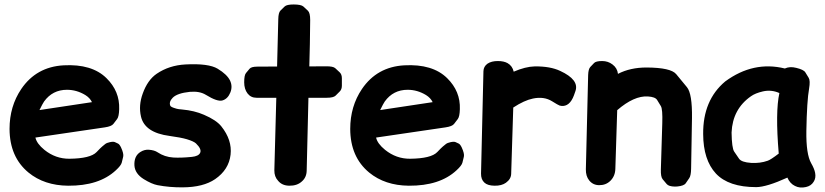

<svg xmlns="http://www.w3.org/2000/svg" viewBox="-20 -806 3676 855"><path d="M446.8 -238.8Q476.6 -243.2 484.9 -254.2Q493.2 -265.1 501.5 -275.9Q509.8 -286.6 510.7 -319.8Q513.7 -399.4 454.1 -458Q389.2 -522 263.2 -515.1Q141.6 -508.3 74.7 -409.7Q22.5 -332.5 22.5 -231.9Q22.9 -106.9 106.9 -37.6Q177.2 20 283.2 21Q420.9 22 495.6 -47.4Q519 -68.8 522.2 -82Q525.4 -95.2 528.6 -108.4Q531.7 -121.6 519 -149.4Q512.2 -163.6 505.4 -166.7Q498.5 -169.9 491.7 -173.1Q484.9 -176.3 469.2 -172.9Q455.1 -169.9 448.5 -164.6Q441.9 -159.2 435.1 -153.6Q428.2 -147.9 410.2 -128.9Q382.8 -100.1 289.1 -99.1Q227.5 -98.6 177.7 -138.7Q143.6 -166.5 137.7 -193.4ZM176.3 -354Q213.9 -406.2 278.3 -406.2Q321.3 -406.2 359.9 -382.8Q380.4 -370.1 389.6 -351.1L155.8 -315.9Q169.9 -344.7 176.3 -354Z M681.6 -127.9Q668 -137.2 643.1 -139.2Q623 -140.6 605.5 -129.4Q576.2 -111.3 578.6 -68.8Q581.1 -32.7 620.1 -8.3Q655.8 13.7 681.6 18.6Q734.9 28.8 793.5 28.3Q885.3 27.8 938 -8.3Q999 -50.3 1006.8 -117.2Q1014.2 -182.6 965.3 -243.7Q942.9 -271.5 888.2 -294.9Q845.7 -313.5 791 -318.4Q772.9 -319.8 766.6 -321.8Q760.3 -323.7 753.9 -325.7Q747.6 -327.6 745.6 -329.1Q743.7 -330.6 741.5 -331.8Q739.3 -333 738.3 -335.4Q731.4 -352.5 749 -370.6Q769 -391.1 825.2 -397Q868.7 -400.9 896.5 -383.8Q948.7 -351.6 971.2 -358.9Q994.6 -366.2 1005.9 -394.5Q1016.6 -421.4 1004.4 -447.3Q991.2 -474.6 949.2 -500Q908.7 -524.4 805.7 -519Q732.9 -515.1 677.7 -477.5Q637.2 -449.7 615.7 -389.6Q596.2 -336.4 607.9 -286.6Q624.5 -215.3 734.9 -200.7Q785.6 -193.8 812 -186Q842.3 -176.8 852.5 -167.5Q879.4 -141.6 871.1 -125Q863.8 -110.4 834.5 -107.4Q786.6 -102.5 752 -104.5Q712.9 -106.9 681.6 -127.9Z M1287.6 -786.1Q1256.8 -786.1 1247.6 -777.1Q1238.3 -768.1 1229 -759Q1219.7 -750 1219.2 -720.2L1213.9 -509.8Q1166.5 -509.3 1126.5 -509.3Q1099.1 -509.3 1091.3 -499.8Q1083.5 -490.2 1075.4 -480.7Q1067.4 -471.2 1067.4 -439.5Q1067.4 -409.2 1082.5 -389.6Q1097.2 -370.6 1122.6 -370.6H1210.4L1201.7 -47.9Q1201.2 -19 1218.8 -0.5Q1236.3 20.5 1268.1 21Q1303.2 21.5 1324.2 2Q1345.2 -16.1 1345.7 -46.4L1353.5 -370.6H1434.6Q1464.8 -370.6 1474.4 -380.1Q1483.9 -389.6 1493.2 -398.9Q1502.4 -408.2 1502.4 -424.8Q1502.4 -441.4 1502.4 -458Q1502.4 -474.6 1492.7 -483.9Q1482.9 -493.2 1473.1 -502.2Q1463.4 -511.2 1431.6 -510.7L1357.4 -510.3Q1360.4 -605 1361.3 -716.8Q1361.3 -748.5 1351.3 -758.1Q1341.3 -767.6 1331.1 -776.9Q1320.8 -786.1 1287.6 -786.1Z M1963.9 -238.8Q1993.7 -243.2 2002 -254.2Q2010.3 -265.1 2018.6 -275.9Q2026.9 -286.6 2027.8 -319.8Q2030.8 -399.4 1971.2 -458Q1906.2 -522 1780.3 -515.1Q1658.7 -508.3 1591.8 -409.7Q1539.6 -332.5 1539.6 -231.9Q1540 -106.9 1624 -37.6Q1694.3 20 1800.3 21Q1938 22 2012.7 -47.4Q2036.1 -68.8 2039.3 -82Q2042.5 -95.2 2045.7 -108.4Q2048.8 -121.6 2036.1 -149.4Q2029.3 -163.6 2022.5 -166.7Q2015.6 -169.9 2008.8 -173.1Q2002 -176.3 1986.3 -172.9Q1972.2 -169.9 1965.6 -164.6Q1959 -159.2 1952.1 -153.6Q1945.3 -147.9 1927.2 -128.9Q1899.9 -100.1 1806.2 -99.1Q1744.6 -98.6 1694.8 -138.7Q1660.6 -166.5 1654.8 -193.4ZM1693.4 -354Q1731 -406.2 1795.4 -406.2Q1838.4 -406.2 1877 -382.8Q1897.5 -370.1 1906.7 -351.1L1672.9 -315.9Q1687 -344.7 1693.4 -354Z M2196.8 -534.2Q2168.5 -534.2 2150.9 -522.5Q2133.3 -509.8 2132.8 -488.8L2122.1 -33.2Q2121.6 -6.8 2137.2 7.3Q2151.4 20.5 2182.1 21Q2213.9 21.5 2232.9 7.8Q2255.4 -8.3 2256.3 -31.2L2265.6 -327.1Q2314.9 -359.4 2353.5 -367.2Q2402.8 -377.4 2438.5 -355Q2465.8 -337.9 2472.2 -335.9Q2489.3 -331.1 2504.4 -338.9Q2520 -347.2 2530.8 -369.6Q2534.7 -377 2542.5 -400.4Q2560.1 -450.7 2474.6 -490.2Q2430.2 -511.2 2360.8 -510.3Q2319.8 -509.3 2267.6 -486.8Q2261.7 -512.7 2240.2 -524.9Q2223.6 -534.2 2196.8 -534.2Z M2661.6 -534.2Q2633.8 -534.2 2625.5 -525.4Q2617.2 -516.6 2608.6 -507.6Q2600.1 -498.5 2599.1 -472.2L2588.9 -51.8Q2588.4 -22 2603.5 -2.9Q2620.1 18.1 2647.5 18.6Q2677.7 19 2697.8 -0.5Q2719.2 -21.5 2720.2 -53.7L2728.5 -315.4Q2803.7 -380.4 2865.2 -376.5Q2897.9 -374.5 2906.2 -360.8Q2914.6 -347.2 2922.9 -333.5Q2931.2 -319.8 2929.2 -257.3L2922.9 -51.3Q2921.9 -18.6 2930.9 -7.8Q2939.9 2.9 2949 13.7Q2958 24.4 2985.4 24.9Q2990.7 24.9 2996.6 24.4Q3025.9 21.5 3033.7 10Q3041.5 -1.5 3049.3 -12.7Q3057.1 -23.9 3057.6 -54.7L3061.5 -280.3Q3063 -388.7 3039.1 -417.7Q3015.1 -446.8 2991.2 -475.8Q2967.3 -504.9 2858.9 -505.4Q2786.6 -505.4 2731.9 -477.1Q2729 -502.9 2707.5 -519Q2687.5 -534.2 2661.6 -534.2Z M3486.3 -15.1Q3497.6 11.2 3520 22Q3541.5 33.2 3568.8 26.9Q3591.8 22 3603 3.9Q3614.3 -12.7 3609.9 -36.1Q3606.4 -54.7 3592.3 -79.1Q3569.3 -119.6 3570.8 -222.7Q3573.2 -356.9 3583 -411.6Q3588.9 -446.8 3581.3 -459.2Q3573.7 -471.7 3566.2 -483.9Q3558.6 -496.1 3525.4 -503.9Q3497.1 -511.2 3475.1 -501Q3335 -535.6 3209.5 -443.4Q3109.9 -359.9 3111.3 -209Q3111.8 -93.8 3168 -33.2Q3224.6 27.3 3347.7 27.3Q3394 26.9 3486.3 -15.1ZM3324.7 -80.6Q3281.7 -83.5 3271 -99.4Q3260.3 -115.2 3249.5 -130.9Q3238.8 -146.5 3237.8 -215.8Q3242.2 -320.3 3324.2 -377.4Q3343.3 -391.1 3377 -398.9Q3415 -407.7 3450.7 -391.6Q3432.1 -308.1 3447.8 -122.1Q3412.1 -94.7 3398.9 -90.3Q3364.7 -78.1 3324.7 -80.6Z"/></svg>

Font: Comic Relief
Style: Bold
Weight: 700
Designer: Jeff Davis
Foundry: Loudifier
Version: Version 1.200; ttfautohint (v1.8.4.7-5d5b)